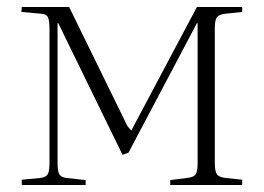

<svg xmlns="http://www.w3.org/2000/svg" viewBox="-20 -527 751 547"><path d="M42 0V-15L95 -20Q111 -22 116 -30.5Q121 -39 121 -65V-443Q121 -469 116.5 -478Q112 -487 96 -488L41 -493L42 -507H177L343 -168L354 -155L541 -507H670V-493L623 -488Q604 -486 598 -478Q592 -470 592 -447V-61Q592 -39 598 -30.5Q604 -22 623 -20L670 -15V0H465V-14L513 -20Q532 -22 537.5 -30.5Q543 -39 543 -62V-461H541L346 -92L329 -86L146 -461H144V-63Q144 -39 149 -30.5Q154 -22 169 -20L224 -14V0Z"/></svg>

Font: Literata 60pt ExtraLight
Style: Regular
Weight: 250
Designer: Latin by Veronika Burian and Jose Scaglione. Greek by Irene Vlachou. Cyrillic by Vera Evstafieva.
Foundry: TypeTogether
Version: Version 3.103;gftools[0.9.29]